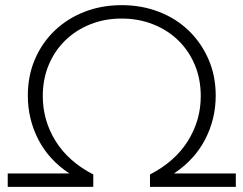

<svg xmlns="http://www.w3.org/2000/svg" viewBox="-20 -725 944 745"><path d="M10 0V-52H249Q169 -105 128.5 -184Q88 -263 88 -354Q88 -431 115.5 -495Q143 -559 192 -606Q241 -653 307.5 -679Q374 -705 452 -705Q530 -705 597 -679Q664 -653 712.5 -606Q761 -559 789 -495Q817 -431 817 -354Q817 -263 776 -184Q735 -105 655 -52H895V0H562V-48Q659 -98 709 -178Q759 -258 759 -352Q759 -418 736 -473Q713 -528 672 -568Q631 -608 574.5 -630.5Q518 -653 452 -653Q386 -653 330 -630.5Q274 -608 233 -568Q192 -528 169 -473Q146 -418 146 -352Q146 -258 195.5 -178Q245 -98 342 -48V0Z"/></svg>

Font: Montserrat-Alt1 Light
Style: Regular
Weight: 300
Designer: Differentunic
Foundry: Differentunic
Version: Version 7.222